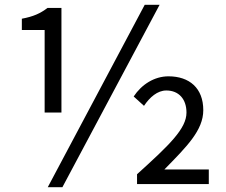

<svg xmlns="http://www.w3.org/2000/svg" viewBox="-20 -767 943 800"><path d="M179 13H240L645 -747H583ZM166 -298H236V-734H178C148 -711 119 -698 71 -689V-642H166ZM551 0H850V-61H665C758 -156 827 -224 827 -308C827 -400 769 -449 682 -449C623 -449 570 -415 537 -365L580 -326C604 -362 636 -390 673 -390C725 -390 757 -354 757 -298C757 -231 686 -163 551 -41Z"/></svg>

Font: Noto Sans JP
Style: Regular
Weight: 400
Designer: Ryoko NISHIZUKA  (kana, bopomofo & ideographs); Paul D. Hunt (Latin, Greek & Cyrillic); Sandoll Communications , Soo-you
Foundry: Adobe
Version: Version 2.002;hotconv 1.0.116;makeotfexe 2.5.65601